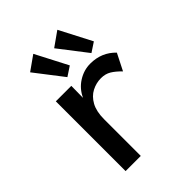

<svg xmlns="http://www.w3.org/2000/svg" viewBox="-201 -799 903 903"><g transform="rotate(-45 250.0 -347.5)"><path d="M99 1V-463H202L201 -384Q220 -426 258 -450Q296 -474 339 -474Q414 -474 464 -422L422 -339Q398 -364 376.5 -377Q355 -390 326 -390Q294 -390 265 -375Q236 -360 218 -327.5Q200 -295 200 -243V1ZM218 -505 110 -645 182 -696 265 -536ZM378 -505 270 -645 342 -696 425 -536Z"/></g></svg>

Font: Inconsolata SemiBold
Style: Regular
Weight: 600
Monospace: yes
Designer: Raph Levien, Cyreal, Brenton Simpson
Foundry: Raph Levien, Cyreal, Google
Version: Version 3.100; ttfautohint (v1.8.4.7-5d5b)